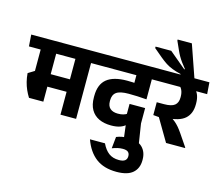

<svg xmlns="http://www.w3.org/2000/svg" viewBox="-189 -1166 2033 1762"><g transform="rotate(15 827.5 -285.0)"><path d="M574.5 -568H426V0H574.5ZM395.1 -530.3H664.2L656.5 -640.8H387.4ZM599.4 -530.3 591.3 -640.8H-23.4L-15.7 -530.3ZM484.4 -335.8H141.4V-217.3H484.4ZM243.2 -570.2H95.9V-267.2H243.2ZM107 -74.5H243.2V-327.5H96.4L35.7 -290.4Q39 -247.9 48.6 -209.9Q58.2 -171.9 73.1 -138.2Q88.1 -104.5 107 -74.5Z M969 -530.3H1237.6L1229.8 -640.8H960.9ZM1151.9 -568H1008.1V-467.6L1151.9 -467.5ZM627.8 -530.3H1245.5L1237.8 -640.8H619.7ZM1005.4 -378.7 1151.9 -343.8V-570.2H1005.4ZM1160.8 -259.6H1012.9V-119.7L1024.6 -101.2L1045.9 72.2H1189.8L1160.8 -113.1ZM931.8 -145.3Q884.1 -145.3 858 -168.2Q831.9 -191 831.9 -237.2V-244.4Q831.9 -298.6 866.2 -323.1Q900.5 -347.5 981.9 -347.5Q1021.9 -347.5 1064.6 -345.7Q1107.3 -343.8 1151.9 -340V-442Q1094.6 -450.5 1041.2 -455.2Q987.8 -459.9 937.2 -459.9Q808.1 -459.9 744.5 -408.2Q681 -356.5 681 -245.3V-233.4Q681 -163.2 707.7 -116.8Q734.5 -70.4 783.4 -47.4Q832.3 -24.4 899.7 -24.4Q949.1 -24.4 984.2 -36.7Q1019.4 -49.1 1039.7 -70.8L1020 -168.7Q1003.9 -157.6 982.5 -151.5Q961.2 -145.3 931.8 -145.3Z M888.5 148.2H745.9Q785.5 259.1 860.9 316.5Q936.3 373.9 1057.2 373.9Q1161.4 373.9 1211.2 330.3Q1261.1 286.7 1261.1 209.2V203.5Q1261.1 131.8 1217.7 88.3Q1174.3 44.9 1086.7 44.9Q1051.8 44.9 1024 50.2Q996.1 55.4 971.6 65.6L960.2 176.2Q985 166.4 1009.8 160.5Q1034.5 154.6 1060 154.6Q1096.1 154.6 1111.1 168Q1126.2 181.5 1126.2 205.5V208.5Q1126.2 235.2 1108.1 249.3Q1090 263.4 1050.9 263.4Q992.4 263.4 954 234.4Q915.6 205.4 888.5 148.2Z M1677.5 -530.3 1669.4 -640.8H1199.4L1207.3 -530.3ZM1609.6 0V-5.7L1530.8 -121.7Q1510.4 -151.3 1492.3 -172.5Q1474.1 -193.8 1453.3 -211.1Q1432.4 -228.3 1404.5 -245.6V-286.6L1249.8 -339V-217L1303.9 -212.3L1429 0ZM1551.1 -555.3H1396.4Q1425 -533.8 1437.2 -507.3Q1449.4 -480.7 1449.4 -444.5V-436.8Q1449.4 -387.4 1419.6 -363.2Q1389.9 -339 1317.4 -339H1249.8L1327.7 -221.8L1374.9 -223.3Q1494.7 -228.6 1548.3 -276.2Q1601.9 -323.9 1601.9 -412.8V-422Q1601.9 -465 1589.7 -498.3Q1577.5 -531.5 1551.1 -555.3Z M1256.3 -829.3H1107.4V-815.5L1188.1 -747.6Q1220.6 -720.4 1249.2 -702.1Q1277.8 -683.7 1311.9 -670.5Q1345.9 -657.2 1394.2 -645.6V-617.8H1529V-634.7L1421.3 -944.5H1286.4L1286.2 -934.4L1323 -852.5Q1335.5 -824.2 1348.8 -800.9Q1362 -777.5 1379.3 -753.7Q1396.5 -729.9 1420.7 -700.1L1416 -695.4Z"/></g></svg>

Font: Anek Devanagari Medium
Style: Regular
Weight: 500
Designer: Kailash Malviya (Devanagari) & Yesha Goshar (Latin)
Foundry: Ek Type
Version: Version 1.003